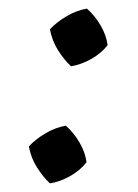

<svg xmlns="http://www.w3.org/2000/svg" viewBox="-20 -423 320 446"><path d="M96 3Q80 -12 66 -34Q52 -56 47 -83Q63 -100 86 -113.5Q109 -127 133 -131Q152 -114 165 -91.5Q178 -69 181 -46Q166 -27 143 -14Q120 -1 96 3ZM145 -269Q129 -284 115 -306Q101 -328 96 -355Q112 -372 135 -385.5Q158 -399 182 -403Q201 -386 214 -363.5Q227 -341 230 -318Q215 -299 192 -286Q169 -273 145 -269Z"/></svg>

Font: Piazzolla Thin SemiBold
Style: Italic
Weight: 600
Italic angle: -11.3°
Version: Version 2.005